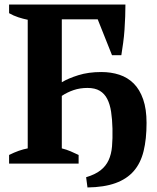

<svg xmlns="http://www.w3.org/2000/svg" viewBox="-20 -720 692 845"><path d="M252 -67Q272 -62 291 -54Q310 -46 326 -38V0H20V-38Q64 -60 102 -67V-633Q82 -637 60.5 -644Q39 -651 20 -662V-700H532Q532 -676 531 -647.5Q530 -619 528 -589.5Q526 -560 522 -531Q518 -502 514 -477H473L410 -635H252V-358Q280 -375 324.5 -389Q369 -403 426 -403Q469 -403 505.5 -391Q542 -379 568.5 -352.5Q595 -326 610 -283Q625 -240 625 -179Q625 -108 612 -55Q599 -2 568.5 33Q538 68 488 86Q438 104 365 105L359 60Q399 48 422.5 29.5Q446 11 458 -15Q470 -41 473 -75.5Q476 -110 475 -154Q474 -195 469 -228Q464 -261 452 -284.5Q440 -308 419 -320.5Q398 -333 365 -333Q332 -333 304 -323.5Q276 -314 252 -298Z"/></svg>

Font: PT Serif
Style: Bold
Weight: 700
Designer: A.Korolkova, O.Umpeleva, V.Yefimov
Foundry: ParaType Ltd
Version: Version 1.000W OFL; ttfautohint (v1.6)